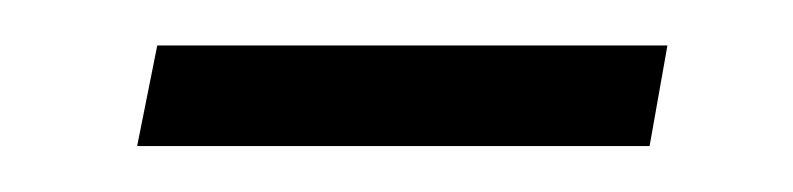

<svg xmlns="http://www.w3.org/2000/svg" viewBox="-20 -309 347 84"><path d="M40 -245.1 48.8 -289.1H272L264.2 -245.1Z"/></svg>

Font: CAA NEO Sans Light
Style: Italic
Weight: 300
Italic angle: -12°
Version: Version 1.10